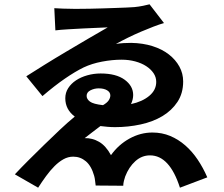

<svg xmlns="http://www.w3.org/2000/svg" viewBox="-20 -814 1040 891"><path d="M438 -404Q418 -404 400 -395Q382 -386 382 -369Q382 -354 397.5 -342.5Q413 -331 458 -326Q477 -337 484.5 -348.5Q492 -360 492 -371Q492 -386 477 -395Q462 -404 438 -404ZM741 -707Q720 -701 692.5 -690.5Q665 -680 634.5 -667Q604 -654 573.5 -639Q543 -624 518 -610Q536 -613 554 -614Q572 -615 589 -615Q643 -614 687.5 -600Q732 -586 763.5 -561.5Q795 -537 812.5 -505Q830 -473 830 -436Q830 -381 803.5 -341Q777 -301 733.5 -275Q690 -249 632.5 -236.5Q575 -224 514 -224Q496 -224 479 -225.5Q462 -227 446 -229Q427 -215 408.5 -200.5Q390 -186 373 -173Q408 -174 439.5 -156Q471 -138 495 -94Q530 -143 581 -171Q632 -199 687 -199Q732 -199 770 -183Q808 -167 840 -139Q872 -111 897.5 -73Q923 -35 942 9L815 57Q767 -93 676 -93Q638 -93 608 -66Q578 -39 561 5Q558 13 555 25.5Q552 38 552 48L424 47Q422 33 421 23Q420 13 417 2Q404 -44 378.5 -65.5Q353 -87 320 -87Q296 -87 274.5 -75Q253 -63 233 -43Q213 -23 194 3Q175 29 157 57L49 -5Q77 -35 112 -70Q147 -105 184 -141Q221 -177 257.5 -211.5Q294 -246 327 -273Q283 -306 283 -358Q283 -384 296.5 -405Q310 -426 332.5 -441Q355 -456 385 -464.5Q415 -473 447 -473Q519 -473 558.5 -444Q598 -415 598 -373Q598 -353 588 -331Q640 -342 672.5 -369Q705 -396 705 -434Q705 -456 692.5 -474.5Q680 -493 658.5 -507Q637 -521 607.5 -529Q578 -537 544 -537Q501 -537 453.5 -528Q406 -519 368 -501Q329 -482 281 -449Q233 -416 177 -368L102 -460Q138 -483 187 -513.5Q236 -544 288.5 -575Q341 -606 391 -635.5Q441 -665 480 -687Q466 -686 434.5 -685Q403 -684 367 -682Q331 -680 295.5 -678Q260 -676 237 -673L232 -776Q245 -775 272 -774Q299 -773 320 -773Q328 -773 348.5 -773Q369 -773 396.5 -773.5Q424 -774 455 -775Q486 -776 515 -777Q544 -778 567.5 -779Q591 -780 603 -781Q624 -783 643.5 -787Q663 -791 674 -794Z"/></svg>

Font: SpoqaHanSansJP-Bold
Style: Regular
Weight: 700
Designer: [Source Han Sans]
Ryoko NISHIZUKA  (kana & ideographs); Paul D. Hunt (Latin, Greek & Cyrillic); Wenlong ZHANG  (bopomofo
Foundry: Spoqa (http://bi.spoqa.com)
Version: Version 1.002.20150607